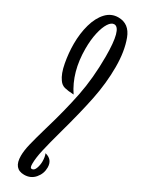

<svg xmlns="http://www.w3.org/2000/svg" viewBox="-305 -1116 852 1149"><g transform="rotate(30 121.5 -541.0)"><path d="M39 -81Q39 -117 50.5 -164.5Q62 -212 86 -295Q131 -446 156.5 -572.5Q182 -699 182 -849Q182 -1042 130 -1042Q110 -1042 92.5 -1015Q75 -988 64 -939.5Q53 -891 53 -829Q53 -668 129 -556Q88 -558 65 -564Q42 -570 27 -592Q2 -626 -10 -691.5Q-22 -757 -22 -819Q-22 -892 -4.5 -954Q13 -1016 47.5 -1053Q82 -1090 131 -1090Q206 -1090 235.5 -1011Q265 -932 265 -824Q265 -713 241.5 -597.5Q218 -482 175 -327Q148 -229 135 -171.5Q122 -114 122 -74Q122 -58 125 -51.5Q128 -45 135 -45Q151 -45 159.5 -68Q168 -91 168 -116Q168 -147 159 -168Q213 -155 213 -100Q213 -57 185 -24.5Q157 8 112 8Q39 8 39 -81Z"/></g></svg>

Font: Charmonman
Style: Bold
Weight: 700
Designer: Ekaluck Peanpanawate
Foundry: Cadson Demak Co.,Ltd.
Version: Version 1.000; ttfautohint (v1.6)